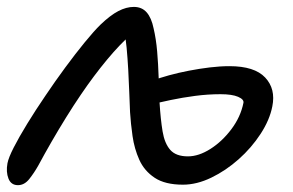

<svg xmlns="http://www.w3.org/2000/svg" viewBox="-30 -523 848 556"><path d="M22 13.2Q2 13.2 -5.5 -5.9Q-13 -25 -8.4 -50.2Q-5.4 -66.2 9.7 -95.8Q24.8 -125.4 48.8 -164.6Q72.8 -203.8 101.2 -245.4Q129 -286.8 158.6 -327Q188.2 -367.2 215.1 -400.1Q242 -433 261.2 -451.8Q289.4 -478.8 312.6 -490.9Q335.8 -503 357.6 -503Q380.8 -503 394.7 -487.2Q408.6 -471.4 414.8 -440.8Q422 -410.4 425.1 -374Q428.2 -337.6 429.4 -299.7Q430.6 -261.8 432 -226.8Q435 -177.6 440.8 -142.6Q446.6 -107.6 463.1 -88.9Q479.6 -70.2 514.2 -70.2Q545.4 -70.2 579.3 -91.7Q613.2 -113.2 640 -148.8Q666.8 -184.4 675 -225.4Q676.8 -235.2 659.4 -242.7Q642 -250.2 608.4 -250.2Q571.8 -250.2 534.8 -245.3Q497.8 -240.4 464.9 -233.5Q432 -226.6 407.4 -220.2Q393.2 -218.6 384.3 -228Q375.4 -237.4 377.6 -250.2Q380.4 -265.4 387.9 -274.8Q395.4 -284.2 411 -289.4Q432 -297.4 459.3 -304.9Q486.6 -312.4 517.2 -318.3Q547.8 -324.2 577.7 -327.8Q607.6 -331.4 634.6 -331.4Q707 -331.4 737.9 -298.5Q768.8 -265.6 758.6 -215Q751 -175.8 724.7 -135.4Q698.4 -95 661.3 -62Q624.2 -29 582 -8.6Q539.8 11.8 499.8 11.8Q448 11.8 417.9 -8.2Q387.8 -28.2 373.4 -60.3Q359 -92.4 353.8 -129Q348.6 -165.6 346.6 -198.2Q345.4 -223.8 344.3 -256.3Q343.2 -288.8 341.3 -322Q339.4 -355.2 336.7 -384.6Q334 -414 329.6 -432.4L351.8 -425.4Q317 -394.8 279.4 -349.5Q241.8 -304.2 204.8 -249.8Q183 -217.8 161.2 -182.6Q139.4 -147.4 119.1 -112.2Q98.8 -77 81.2 -44.2Q68.8 -22.2 54.7 -4.5Q40.6 13.2 22 13.2Z"/></svg>

Font: Shantell Sans Light
Style: Italic
Weight: 300
Italic angle: -11°
Designer: Stephen Nixon, Anya Danilova, Shantell Martin
Foundry: Arrow Type
Version: Version 1.008;[ac192a2d6]